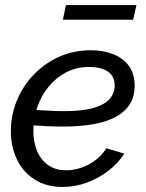

<svg xmlns="http://www.w3.org/2000/svg" viewBox="-20 -730 579 760"><path d="M228 10Q163 10 117 -19.5Q71 -49 47 -99Q23 -149 23 -211Q23 -274 46.5 -331.5Q70 -389 113 -434Q156 -479 213.5 -505Q271 -531 339 -531Q390 -531 429.5 -515Q469 -499 491 -468Q513 -437 513 -390Q513 -311 443 -270Q373 -229 228 -229Q201 -229 166 -230.5Q131 -232 85 -236L97 -296Q141 -294 172.5 -292Q204 -290 231 -290Q307 -290 351 -303Q395 -316 414.5 -339Q434 -362 434 -391Q434 -417 421.5 -433Q409 -449 386.5 -457Q364 -465 333 -465Q283 -465 242.5 -444Q202 -423 172.5 -387Q143 -351 127.5 -305.5Q112 -260 112 -211Q112 -170 126 -134.5Q140 -99 169 -77.5Q198 -56 242 -56Q288 -56 332 -79.5Q376 -103 401 -143L472 -122Q448 -84 409 -54Q370 -24 323.5 -7Q277 10 228 10ZM229 -652 241 -710H520L507 -652Z"/></svg>

Font: Raleway Thin Medium
Style: Italic
Weight: 500
Italic angle: -12°
Version: Version 4.026